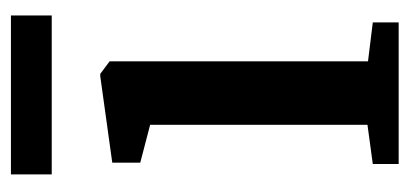

<svg xmlns="http://www.w3.org/2000/svg" viewBox="-224 -544 767 360"><g transform="rotate(-90 160.0 -363.5)"><path d="M33 0V-48.5L106.5 -58.5V-466L35.5 -484.5V-537L197.5 -559.5H202L225.5 -542V-57.5L298.5 -48.5V0ZM311.5 -727V-650.5H13.5V-727Z"/></g></svg>

Font: Merriweather 36pt SemiBold
Style: Regular
Weight: 600
Version: Version 2.100